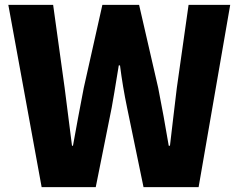

<svg xmlns="http://www.w3.org/2000/svg" viewBox="-20 -764 975 784"><path d="M14 -744H197L244 -405L274 -169H278Q298 -281 322 -405L398 -744H548L626 -405L648 -289Q663 -200 669 -169H674Q679 -215 688 -288L702 -405L750 -744H920L791 0H566L499 -324Q481 -410 470 -497H465Q443 -361 436 -324L371 0H150Z"/></svg>

Font: KaiGen Gothic KR Heavy
Style: Heavy
Weight: 900
Designer: Ryoko NISHIZUKA  (kana & ideographs); Paul D. Hunt (Latin, Greek & Cyrillic); Wenlong ZHANG  (bopomofo); Sandoll Communi
Foundry: Adobe Systems Incorporated
Version: Version 1.002 March 28, 2018